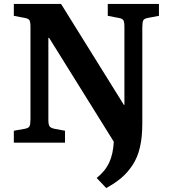

<svg xmlns="http://www.w3.org/2000/svg" viewBox="-20 -720 855 969"><path d="M782.2 -700.2V-640.1L728 -629.9Q707.5 -626.5 702.9 -616.9Q698.2 -607.4 698.2 -580.1V-95.2Q698.2 -28.3 686.3 23.2Q674.3 74.7 649.4 112.5Q624.5 150.4 593 177.2Q561.5 204.1 516.1 229L467.8 178.2Q511.2 143.6 531.2 100.1Q551.3 56.6 554.2 -4.9L228 -528.8H224.1V-116.2Q224.1 -91.8 229.7 -83Q235.4 -74.2 255.9 -69.8L308.1 -60.1V0H49.8V-60.1L104 -69.8Q124 -73.2 128.9 -82.8Q133.8 -92.3 133.8 -120.1V-584Q133.8 -608.9 128.7 -617.7Q123.5 -626.5 103 -629.9L49.8 -640.1V-700.2H288.1L605 -190.9H607.9V-584Q607.9 -608.9 602.8 -617.7Q597.7 -626.5 577.1 -629.9L523.9 -640.1V-700.2Z"/></svg>

Font: Literata Book
Style: Bold
Weight: 700
Designer: Latin by Veronika Burian and Jose Scaglione. Greek by Irene Vlachou. Cyrillic by Vera Evstafieva
Foundry: TypeTogether
Version: Version 2.003;PS 002.003;hotconv 1.0.88;makeotf.lib2.5.64775